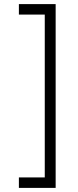

<svg xmlns="http://www.w3.org/2000/svg" viewBox="-20 -766 382 935"><path d="M251 149V-746H72V-695H198V98H72V149Z"/></svg>

Font: Josefin Slab Medium
Style: Regular
Weight: 500
Designer: Santiago Orozco
Foundry: Typemade
Version: Version 2.000